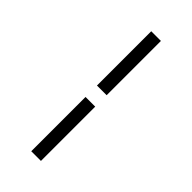

<svg xmlns="http://www.w3.org/2000/svg" viewBox="-297 -887 1093 1093"><g transform="rotate(45 250.0 -340.0)"><path d="M211 -386V-823H289V-386ZM211 143V-294H289V143Z"/></g></svg>

Font: Iosevka
Style: Regular
Weight: 400
Monospace: yes
Designer: Belleve Invis
Foundry: Belleve Invis
Version: Version 33.2.3; ttfautohint (v1.8.4)